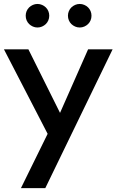

<svg xmlns="http://www.w3.org/2000/svg" viewBox="-30 -715 590 971"><path d="M113.6 -465.5 273.6 -144.1 415.5 -465.5H539.5L199.1 236.4H75.9L210.9 -38.2L-10 -465.5ZM373.2 -695Q385.5 -695 396.4 -690.2Q407.3 -685.5 415.5 -677.5Q423.6 -669.5 428.2 -658.6Q432.7 -647.7 432.7 -635.5Q432.7 -623.2 428.2 -612.3Q423.6 -601.4 415.5 -593.4Q407.3 -585.5 396.4 -580.7Q385.5 -575.9 373.2 -575.9Q360.9 -575.9 350 -580.7Q339.1 -585.5 330.9 -593.4Q322.7 -601.4 318.2 -612.3Q313.6 -623.2 313.6 -635.5Q313.6 -647.7 318.2 -658.6Q322.7 -669.5 330.9 -677.5Q339.1 -685.5 350 -690.2Q360.9 -695 373.2 -695ZM100 -635.5Q100 -647.7 104.5 -658.6Q109.1 -669.5 117.3 -677.5Q125.5 -685.5 136.4 -690.2Q147.3 -695 159.5 -695Q171.8 -695 182.7 -690.2Q193.6 -685.5 201.8 -677.5Q210 -669.5 214.5 -658.6Q219.1 -647.7 219.1 -635.5Q219.1 -623.2 214.5 -612.3Q210 -601.4 201.8 -593.4Q193.6 -585.5 182.7 -580.7Q171.8 -575.9 159.5 -575.9Q147.3 -575.9 136.4 -580.7Q125.5 -585.5 117.3 -593.4Q109.1 -601.4 104.5 -612.3Q100 -623.2 100 -635.5Z"/></svg>

Font: Spartan MB SemBd
Style: Regular
Weight: 600
Designer: Matt Bailey, Mirko Velimirovic
Foundry: Matt Bailey
Version: Version 1.005